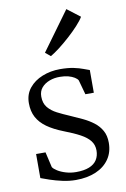

<svg xmlns="http://www.w3.org/2000/svg" viewBox="-94 -897 634 963"><g transform="rotate(-10 223.0 -416.0)"><path d="M213 10.5Q180 10.5 145.8 3Q111.5 -4.5 83 -14.2Q54.5 -24 38.5 -30V-152.5H86.5L104.5 -74.5Q110 -65 127.5 -54Q145 -43 169.5 -35.8Q194 -28.5 221 -28.5Q261 -28.5 287.5 -39Q314 -49.5 327 -69.8Q340 -90 340 -118Q340 -146 324 -166.8Q308 -187.5 275.8 -205Q243.5 -222.5 195 -241Q145 -260.5 112.2 -284Q79.5 -307.5 63.2 -338Q47 -368.5 47 -409.5Q47 -454.5 72.5 -486Q98 -517.5 139.8 -534.2Q181.5 -551 230 -551Q270 -551 298.8 -545Q327.5 -539 346.8 -531.5Q366 -524 377 -520.5V-405H334L313.5 -479Q309 -487.5 296.5 -495.2Q284 -503 265.5 -508Q247 -513 223.5 -513Q194.5 -513.5 169.5 -504Q144.5 -494.5 129.2 -476.5Q114 -458.5 114 -431.5Q114 -397.5 131.5 -376.2Q149 -355 177.2 -340.5Q205.5 -326 237.5 -312.5Q270 -298.5 300.5 -284Q331 -269.5 355 -251Q379 -232.5 393.2 -207Q407.5 -181.5 407.5 -145.5Q407.5 -97 383.2 -62Q359 -27 315.2 -8.2Q271.5 10.5 213 10.5ZM196.5 -623.5 170.5 -645 314 -842 380 -791.5Q370 -774 347.5 -749.5Q325 -725 297 -699.8Q269 -674.5 242.5 -654.2Q216 -634 197.5 -623.5Z"/></g></svg>

Font: Merriweather 60pt Light
Style: Regular
Weight: 300
Version: Version 2.100